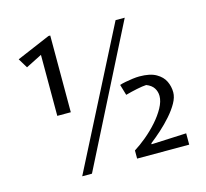

<svg xmlns="http://www.w3.org/2000/svg" viewBox="-102 -803 1002 933"><g transform="rotate(-15 399.5 -336.5)"><path d="M159 -301V-608L78 -567L49 -615L218 -687H227V-301ZM200 14 553 -677H599L249 14ZM480 0V-41Q509 -59 541 -85.5Q573 -112 601 -143.5Q629 -175 646.5 -207Q664 -239 664 -266Q664 -288 652.5 -306Q641 -324 615 -334Q596 -333 567 -327Q538 -321 509 -313L493 -367Q504 -371 522 -374.5Q540 -378 559.5 -380.5Q579 -383 593 -383Q647 -383 677.5 -365.5Q708 -348 720.5 -321.5Q733 -295 733 -266Q733 -241 717 -212.5Q701 -184 675.5 -155Q650 -126 621 -100Q592 -74 566 -54V-49L742 -57V0Z"/></g></svg>

Font: Belleza
Style: Regular
Weight: 400
Designer: Eduardo Rodriguez Tunni
Foundry: Eduardo Rodriguez Tunni
Version: Version 1.003; ttfautohint (v1.8.4.7-5d5b)